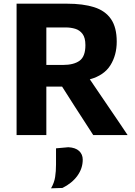

<svg xmlns="http://www.w3.org/2000/svg" viewBox="-20 -733 732 1042"><path d="M70 0V-713H343.5Q430.5 -713 490.8 -694Q551 -675 582.2 -629.8Q613.5 -584.5 613.5 -507Q613.5 -434 579.2 -379Q545 -324 467.5 -302.5L532 -207.5Q554.5 -174.5 580 -137Q605.5 -99 630 -63.5Q654 -27.5 672.5 0H486Q458.5 -42 434 -80.5Q409 -119 385.5 -155.5L317 -263H231.5V0ZM338.5 -584H231.5V-380.5H321Q380.5 -380.5 412 -403.5Q443.5 -426.5 443.5 -488Q443.5 -528 428 -548.8Q412.5 -569.5 388.2 -576.8Q364 -584 338.5 -584ZM257 289Q274.5 258.5 279.2 227.8Q284 197 284 159.5V72L351 66Q389.5 68 409.2 86.2Q429 104.5 429 133.5Q429 181 399.8 221.2Q370.5 261.5 319 287Z"/></svg>

Font: Heraclito
Style: Bold
Weight: 700
Designer: Kostas Bartsokas (font) & Cristiano Sobral (main changes)
Foundry: Kostas Bartsokas (font) & Cristiano Sobral (main changes)
Version: Version 1.00;July 8, 2020;FontCreator 13.0.0.2655 64-bit